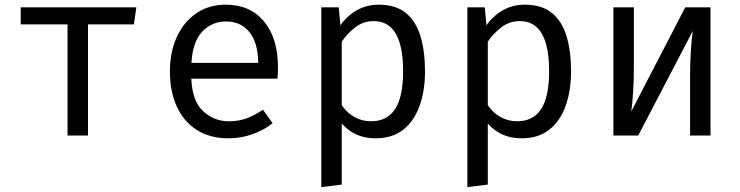

<svg xmlns="http://www.w3.org/2000/svg" viewBox="-20 -571 3117 809"><path d="M554.4 -540 544.1 -468.2H350.8V0H264.6V-468.2H67.2V-540Z M786.2 -239.5Q789.7 -145.6 835.6 -102.8Q881.5 -60 944.1 -60Q985.6 -60 1019 -72.3Q1052.3 -84.6 1088.2 -108.7L1128.7 -51.8Q1091.3 -22.1 1042.6 -5.1Q993.8 11.8 943.1 11.8Q864.1 11.8 809 -23.6Q753.8 -59 724.9 -122.3Q695.9 -185.6 695.9 -269.2Q695.9 -351.3 724.9 -414.9Q753.8 -478.5 806.9 -514.9Q860 -551.3 931.8 -551.3Q1033.8 -551.3 1092.6 -480.5Q1151.3 -409.7 1151.3 -286.7Q1151.3 -272.8 1150.5 -260.5Q1149.7 -248.2 1149.2 -239.5ZM932.8 -480.5Q872.8 -480.5 832.3 -437.9Q791.8 -395.4 786.7 -306.2H1068.2Q1066.7 -392.8 1030.3 -436.7Q993.8 -480.5 932.8 -480.5Z M1575.4 -551.3Q1647.2 -551.3 1690 -516.4Q1732.8 -481.5 1751.8 -418.2Q1770.8 -354.9 1770.8 -270.3Q1770.8 -188.7 1747.9 -124.9Q1725.1 -61 1679 -24.6Q1632.8 11.8 1562.6 11.8Q1473.8 11.8 1420 -50.8V206.7L1333.8 217.4V-540H1407.2L1414.4 -464.6Q1444.1 -506.2 1485.1 -528.7Q1526.2 -551.3 1575.4 -551.3ZM1554.9 -482.1Q1510.3 -482.1 1475.9 -455.1Q1441.5 -428.2 1420 -395.4V-127.7Q1441 -96.4 1473.1 -78.2Q1505.1 -60 1543.6 -60Q1610.8 -60 1644.6 -111.3Q1678.5 -162.6 1678.5 -270.8Q1678.5 -482.1 1554.9 -482.1Z M2190.8 -551.3Q2262.6 -551.3 2305.4 -516.4Q2348.2 -481.5 2367.2 -418.2Q2386.2 -354.9 2386.2 -270.3Q2386.2 -188.7 2363.3 -124.9Q2340.5 -61 2294.4 -24.6Q2248.2 11.8 2177.9 11.8Q2089.2 11.8 2035.4 -50.8V206.7L1949.2 217.4V-540H2022.6L2029.7 -464.6Q2059.5 -506.2 2100.5 -528.7Q2141.5 -551.3 2190.8 -551.3ZM2170.3 -482.1Q2125.6 -482.1 2091.3 -455.1Q2056.9 -428.2 2035.4 -395.4V-127.7Q2056.4 -96.4 2088.5 -78.2Q2120.5 -60 2159 -60Q2226.2 -60 2260 -111.3Q2293.8 -162.6 2293.8 -270.8Q2293.8 -482.1 2170.3 -482.1Z M2973.8 -540V0H2887.7V-252.8Q2887.7 -305.6 2890.8 -354.6Q2893.8 -403.6 2899 -440.5L2669.2 0H2564.6V-540H2650.8V-287.7Q2650.8 -235.4 2647.7 -184.4Q2644.6 -133.3 2640 -101.5L2867.2 -540Z"/></svg>

Font: FiraCode Nerd Font Mono
Style: Regular
Weight: 400
Monospace: yes
Designer: Carrois Corporate, Edenspiekermann AG, Nikita Prokopov
Foundry: Carrois Corporate, Edenspiekermann AG, Nikita Prokopov
Version: Version 6.002;Nerd Fonts 3.4.0